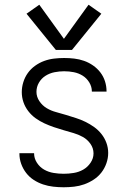

<svg xmlns="http://www.w3.org/2000/svg" viewBox="-20 -783 540 811"><path d="M249 8Q271 8 293 5.5Q315 3 336 -4.5Q357 -12 376 -24.5Q395 -37 408.5 -54.5Q422 -72 429.5 -93.5Q437 -115 437 -137Q437 -159 429.5 -179.5Q422 -200 408.5 -217Q395 -234 377.5 -246.5Q360 -259 340.5 -268.5Q321 -278 300.5 -284.5Q280 -291 259 -297.5Q238 -304 217 -309.5Q196 -315 177.5 -326Q159 -337 146.5 -355.5Q134 -374 134 -395Q134 -416 144.5 -434Q155 -452 172.5 -463Q190 -474 210.5 -478Q231 -482 251 -482Q272 -482 292 -478Q312 -474 329 -463.5Q346 -453 357 -435Q368 -417 368 -397Q368 -397 368 -396.5Q368 -396 368 -396H430Q430 -396 430 -396.5Q430 -397 430 -398Q430 -419 423.5 -439.5Q417 -460 404 -477Q391 -494 373 -506.5Q355 -519 335 -526Q315 -533 294 -535.5Q273 -538 251 -538Q230 -538 208.5 -535.5Q187 -533 166.5 -525.5Q146 -518 128 -505Q110 -492 97.5 -474.5Q85 -457 78.5 -436Q72 -415 72 -394Q72 -372 79 -351.5Q86 -331 99.5 -313.5Q113 -296 130.5 -283.5Q148 -271 167.5 -262Q187 -253 207.5 -246Q228 -239 249 -233Q270 -227 290.5 -221Q311 -215 330 -204.5Q349 -194 362 -175.5Q375 -157 375 -135Q375 -114 362.5 -95.5Q350 -77 331.5 -66.5Q313 -56 291.5 -52.5Q270 -49 249 -49Q228 -49 206.5 -52.5Q185 -56 166.5 -66.5Q148 -77 136 -95.5Q124 -114 124 -135Q124 -135 124 -135.5Q124 -136 124 -136H62Q62 -135 62 -134.5Q62 -134 62 -134Q62 -112 69.5 -91Q77 -70 90.5 -52.5Q104 -35 122.5 -23Q141 -11 162 -4Q183 3 205 5.5Q227 8 249 8ZM216 -572H284L408 -725L354 -763L250 -619L146 -763L92 -725Z"/></svg>

Font: Iosevka SS09 Light
Style: Regular
Weight: 300
Monospace: yes
Designer: Belleve Invis
Foundry: Belleve Invis
Version: Version 5.2.1; ttfautohint (v1.8.3)